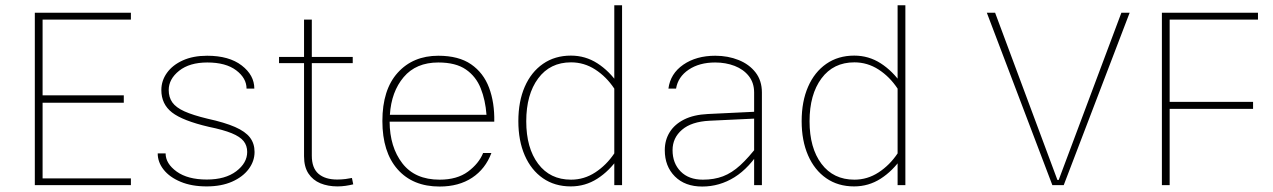

<svg xmlns="http://www.w3.org/2000/svg" viewBox="-20 -698 4799 724"><path d="M473.6 -25.4H140.6V-310.5H446.8V-338.4H140.6V-624H473.6V-649.9H111.3V0H473.6Z M761.2 -487.8Q708 -487.8 669.2 -470.2Q630.4 -452.6 609.4 -423.1Q588.4 -393.6 588.4 -358.4Q588.4 -305.2 628.7 -273.9Q668.9 -242.7 767.6 -219.7Q822.3 -208.5 853.8 -195.6Q885.3 -182.6 898.7 -165.8Q912.1 -148.9 912.1 -125Q912.1 -83.5 870.8 -52.2Q829.6 -21 759.8 -21Q688 -21 646.2 -51Q604.5 -81.1 604.5 -119.6H574.7Q574.7 -86.4 597.2 -58.1Q619.6 -29.8 661.1 -12.5Q702.6 4.9 759.3 4.9Q814.5 4.9 855 -12.9Q895.5 -30.8 917.7 -60.5Q939.9 -90.3 939.9 -125Q939.9 -156.7 922.6 -179.4Q905.3 -202.1 866.2 -219.2Q827.1 -236.3 762.2 -250.5Q707.5 -263.7 675.5 -278.1Q643.6 -292.5 629.9 -311.8Q616.2 -331.1 616.2 -358.4Q616.2 -399.9 655.5 -431.2Q694.8 -462.4 761.7 -462.4Q831.5 -462.4 870.6 -432.9Q909.7 -403.3 909.7 -363.8H939Q939 -414.6 891.4 -451.2Q843.8 -487.8 761.2 -487.8Z M1307.1 -26.9Q1298.3 -24.9 1282.7 -22.9Q1267.1 -21 1251.5 -21Q1206.1 -21 1180.9 -42.7Q1155.8 -64.5 1155.8 -110.8V-624H1126.5V-108.9Q1126.5 -68.8 1143.1 -43.7Q1159.7 -18.6 1188.2 -6.8Q1216.8 4.9 1252.4 4.9Q1268.1 4.9 1283.2 2.7Q1298.3 0.5 1312 -2.9ZM1032.2 -460H1310.1V-483.4H1032.2Z M1449.2 -239.3H1843.8Q1845.2 -311 1824.2 -367.2Q1803.2 -423.3 1756.3 -455.6Q1709.5 -487.8 1632.8 -487.8Q1537.6 -487.8 1479.7 -423.8Q1421.9 -359.9 1421.9 -241.7Q1421.9 -124.5 1479.2 -59.6Q1536.6 5.4 1637.7 5.4Q1710 5.4 1760.3 -27.8Q1810.5 -61 1833 -121.1H1801.8Q1785.6 -81.1 1744.6 -50.8Q1703.6 -20.5 1637.7 -20.5Q1544.9 -20.5 1497.3 -82Q1449.7 -143.6 1449.2 -239.3ZM1450.2 -265.1Q1455.6 -352.1 1502.2 -407.2Q1548.8 -462.4 1632.8 -462.4Q1698.7 -462.4 1736.8 -436Q1774.9 -409.7 1792.7 -365Q1810.5 -320.3 1814.5 -265.1Z M2325.7 -678.2H2296.4V-91.8V0H2325.7ZM1934.6 -241.2Q1934.6 -167.5 1958.7 -112.1Q1982.9 -56.6 2027.3 -25.9Q2071.8 4.9 2132.3 4.9Q2187 4.9 2232.4 -24.2Q2277.8 -53.2 2312 -103L2296.4 -119.6Q2266.6 -75.2 2224.6 -47.9Q2182.6 -20.5 2133.3 -20.5Q2054.2 -20.5 2009.3 -80.3Q1964.4 -140.1 1964.4 -240.7Q1964.4 -341.8 2009.3 -402.3Q2054.2 -462.9 2133.3 -462.9Q2182.6 -462.9 2224.6 -435.8Q2266.6 -408.7 2296.4 -363.8L2312 -380.4Q2277.8 -430.2 2232.7 -459.2Q2187.5 -488.3 2132.8 -488.3Q2072.3 -488.3 2027.6 -457.3Q1982.9 -426.3 1958.7 -370.8Q1934.6 -315.4 1934.6 -241.2Z M2853 -349.1Q2853 -394 2829.1 -424.8Q2805.2 -455.6 2765.1 -471.7Q2725.1 -487.8 2677.2 -487.8Q2605.5 -487.8 2556.6 -454.1Q2507.8 -420.4 2500.5 -363.8H2529.3Q2536.6 -408.2 2576.9 -435.3Q2617.2 -462.4 2676.8 -462.4Q2716.8 -462.4 2750.2 -449.5Q2783.7 -436.5 2803.7 -411.1Q2823.7 -385.7 2823.7 -349.1V-91.8V0H2853ZM2852.1 -140.1 2839.8 -151.9Q2803.2 -104 2771.5 -75Q2739.7 -45.9 2706.3 -33.2Q2672.9 -20.5 2630.4 -20.5Q2577.1 -20.5 2546.6 -51.5Q2516.1 -82.5 2516.1 -131.8Q2516.1 -178.2 2551.8 -208.7Q2587.4 -239.3 2655.3 -242.7L2840.8 -251.5V-277.3L2649.4 -268.1Q2596.2 -265.6 2560.1 -247.6Q2523.9 -229.5 2505.4 -199.7Q2486.8 -169.9 2486.8 -131.8Q2486.8 -70.8 2524.9 -32.7Q2563 5.4 2627.9 5.4Q2693.4 5.4 2749.8 -29.8Q2806.2 -64.9 2852.1 -140.1Z M3394 -678.2H3364.7V-91.8V0H3394ZM3002.9 -241.2Q3002.9 -167.5 3027.1 -112.1Q3051.3 -56.6 3095.7 -25.9Q3140.1 4.9 3200.7 4.9Q3255.4 4.9 3300.8 -24.2Q3346.2 -53.2 3380.4 -103L3364.7 -119.6Q3335 -75.2 3293 -47.9Q3251 -20.5 3201.7 -20.5Q3122.6 -20.5 3077.6 -80.3Q3032.7 -140.1 3032.7 -240.7Q3032.7 -341.8 3077.6 -402.3Q3122.6 -462.9 3201.7 -462.9Q3251 -462.9 3293 -435.8Q3335 -408.7 3364.7 -363.8L3380.4 -380.4Q3346.2 -430.2 3301 -459.2Q3255.9 -488.3 3201.2 -488.3Q3140.6 -488.3 3095.9 -457.3Q3051.3 -426.3 3027.1 -370.8Q3002.9 -315.4 3002.9 -241.2Z M3972.2 -19.5H3967.3L3732.4 -649.9H3701.2L3948.2 0H3991.2L4239.7 -649.9H4208.5Z M4390.6 0V-287.6H4705.1V-314H4390.6V-624H4723.6V-649.9H4361.3V0Z"/></svg>

Font: Estedad VF
Style: Regular
Weight: 100
Designer: Amin Abedi
Version: Version 7.3